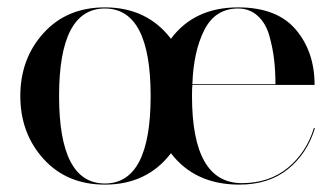

<svg xmlns="http://www.w3.org/2000/svg" viewBox="-20 -490 893 520"><path d="M264 -470Q378 -470 443 -385Q506 -470 625 -470Q730 -470 781 -410Q832 -350 832 -260H501Q500 -250 500 -230Q500 6 635 6Q709 6 759.5 -35.5Q810 -77 830 -143H833Q812 -74 760 -32Q708 10 628 10Q508 10 443 -75Q378 10 264 10Q161 10 98 -59.5Q35 -129 35 -230Q35 -331 98 -400.5Q161 -470 264 -470ZM264 -467Q140 -467 140 -230Q140 7 264 7Q388 7 388 -230Q388 -467 264 -467ZM625 -467Q563 -467 533.5 -409Q504 -351 501 -262H726Q726 -296 722.5 -327.5Q719 -359 709.5 -393Q700 -427 678 -447Q656 -467 625 -467Z"/></svg>

Font: Bodoni* 72
Style: Regular
Weight: 400
Version: Version 1.003